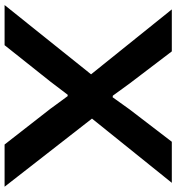

<svg xmlns="http://www.w3.org/2000/svg" viewBox="14 -783 769 837"><g transform="rotate(90 398.5 -364.5)"><path d="M2 0 304 -377 21 -729H204L344 -545L397 -472L404 -471L457 -545L598 -729H777L497 -381L794 0H610L454 -200L399 -275H393L336 -200L177 0Z"/></g></svg>

Font: Mona Sans Expanded SemiBold
Style: Regular
Weight: 600
Width: 7
Designer: Deni Anggara
Foundry: GitHub
Version: Version 2.000